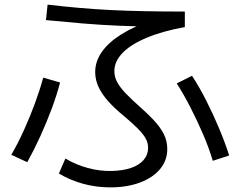

<svg xmlns="http://www.w3.org/2000/svg" viewBox="-20 -772 1040 831"><path d="M457 39Q397 39 340 23.5Q283 8 235 -21L263 -86Q308 -59 359.5 -45Q411 -31 462 -32Q511 -33 546.5 -45Q582 -57 601.5 -79.5Q621 -102 621 -132Q621 -155 609.5 -174.5Q598 -194 575 -217Q552 -240 515 -271Q477 -302 449.5 -332.5Q422 -363 407 -394.5Q392 -426 392 -460Q392 -506 420.5 -547Q449 -588 504.5 -623Q560 -658 642 -686L672 -657Q580 -657 498 -660.5Q416 -664 338 -670.5Q260 -677 179 -685L186 -752Q254 -744 321.5 -738Q389 -732 460 -728.5Q531 -725 610.5 -723.5Q690 -722 780 -722V-655Q682 -637 613.5 -608Q545 -579 510 -542.5Q475 -506 475 -464Q475 -439 487.5 -416Q500 -393 524.5 -367.5Q549 -342 584 -311Q617 -282 644.5 -253Q672 -224 688 -193.5Q704 -163 704 -127Q704 -78 673 -40.5Q642 -3 586 18Q530 39 457 39ZM29 -102Q58 -152 84 -209.5Q110 -267 131.5 -325.5Q153 -384 167 -436L240 -415Q226 -361 204 -302Q182 -243 155 -183.5Q128 -124 98 -70ZM901 -76Q884 -133 858.5 -192Q833 -251 804 -307.5Q775 -364 745 -411L811 -444Q842 -397 871.5 -339Q901 -281 927 -219.5Q953 -158 972 -99Z"/></svg>

Font: M PLUS 2
Style: Regular
Weight: 400
Designer: Coji Morishita
Foundry: UNDERFOREST DESIGN
Version: Version 1.001